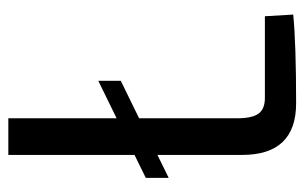

<svg xmlns="http://www.w3.org/2000/svg" viewBox="-155 -575 731 461"><g transform="rotate(-90 210.5 -344.5)"><path d="M402 -74 406 -6Q337 1 193 1Q69 1 69 -129V-332L14 -305V-360L69 -387V-690H157V-430L247 -474V-420L157 -376V-140Q157 -105 168 -89.5Q179 -74 206 -74Z"/></g></svg>

Font: exo2condensed_r
Style: Regular
Weight: 400
Width: 3
Designer: Natanael Gama
Version: Version 1.001;PS 001.001;hotconv 1.0.70;makeotf.lib2.5.58329